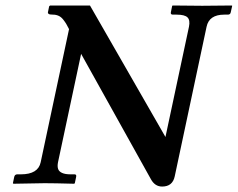

<svg xmlns="http://www.w3.org/2000/svg" viewBox="-20 -666 864 698"><path d="M667 -568.8Q671.9 -592.8 661.6 -602.8Q651.4 -612.8 622.1 -612.8H608.4Q599.6 -612.8 601.1 -621.1L606 -645L608.4 -646Q676.3 -645 715.3 -645L822.3 -646L824.2 -645L818.8 -621.1Q817.4 -613.3 809.1 -612.8H795.4Q740.2 -612.8 731 -568.8L615.2 -24.9Q607.4 12.2 569.3 12.2Q543 12.2 528.3 -15.1L274.9 -470.2L190.9 -76.2Q188 -61.5 191.2 -52Q194.3 -42.5 205.6 -37.4Q216.8 -32.2 236.8 -32.2H251Q258.8 -32.2 256.8 -22.9L252 0L249.5 2Q176.8 0 142.1 0L28.8 2L26.9 0L31.7 -22.9Q33.7 -31.7 42 -32.2H55.7Q118.7 -32.2 127.9 -76.2L231 -560.1Q224.6 -572.8 220.7 -579.3Q216.8 -585.9 209.5 -595.2Q202.1 -604.5 192.9 -608.6Q183.6 -612.8 172.4 -612.8Q166 -612.8 162.1 -613.5Q158.2 -614.3 156.5 -615.7Q154.8 -617.2 154.3 -619.4Q153.8 -621.6 154.8 -624L158.7 -643.1L162.1 -646H307.1L581.5 -168Z"/></svg>

Font: Linux Libertine Slanted
Style: Semibold Slanted
Weight: 600
Designer: Philipp H. Poll
Foundry: Philipp H. Poll
Version: Version 5.1.1